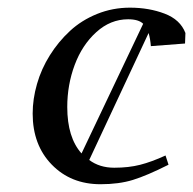

<svg xmlns="http://www.w3.org/2000/svg" viewBox="-20 -472 502 499"><path d="M64.9 -176.8Q64.9 -214.8 76.2 -253.9Q87.4 -293 109.6 -328.4Q131.8 -363.8 161.9 -391.6Q191.9 -419.4 232.4 -435.8Q272.9 -452.1 317.9 -452.1Q367.2 -452.1 408 -436.5Q448.7 -420.9 461.9 -386.2L460.9 -358.9L372.1 -352.1Q370.6 -371.1 366.2 -386.2L211.9 -56.2Q238.8 -36.1 276.9 -36.1Q314.5 -36.1 344.2 -43.7Q374 -51.3 410.2 -67.9L418 -43.9Q361.8 -15.6 325.4 -4.4Q289.1 6.8 241.2 6.8Q164.1 6.8 114.5 -44.2Q64.9 -95.2 64.9 -176.8ZM154.8 -193.8Q154.8 -114.7 191.9 -73.2L352.1 -410.2Q340.3 -421.9 313 -421.9Q267.1 -421.9 230.2 -388.4Q193.4 -355 174.1 -303.2Q154.8 -251.5 154.8 -193.8Z"/></svg>

Font: Dehuti Alt
Style: Bold-Italic
Weight: 700
Version: Version 1.2